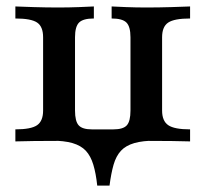

<svg xmlns="http://www.w3.org/2000/svg" viewBox="-20 -436 633 592"><path d="M279.8 136.3Q275.8 98.4 267.7 71.8Q259.7 45.2 244.8 29Q229.8 12.9 203.6 5.2Q177.4 -2.4 136.3 -2.4L298.4 -16.1L461.3 -2.4Q420.2 -2.4 394 5.2Q367.7 12.9 352.8 29Q337.9 45.2 330.2 71.8Q322.6 98.4 317.7 136.3ZM27.4 0V-37.1Q75.8 -37.1 94.4 -50Q112.9 -62.9 112.9 -95.2V-321Q112.9 -354 94.4 -366.5Q75.8 -379 27.4 -379V-416.1Q46 -415.3 84.3 -414.1Q122.6 -412.9 159.7 -412.9Q192.7 -412.9 223.4 -414.1Q254 -415.3 269.4 -416.1V-379Q236.3 -379 223.8 -366.5Q211.3 -354 211.3 -321V-95.2Q211.3 -62.1 222.6 -49.6Q233.9 -37.1 262.9 -37.1H329.8Q359.7 -37.1 371 -49.6Q382.3 -62.1 382.3 -95.2V-321Q382.3 -354 369.8 -366.5Q357.3 -379 324.2 -379V-416.1Q338.7 -415.3 369 -414.1Q399.2 -412.9 431.5 -412.9Q469.4 -412.9 508.5 -414.1Q547.6 -415.3 566.1 -416.1V-379Q517.7 -379 498.8 -366.5Q479.8 -354 479.8 -321V-95.2Q479.8 -62.9 498.8 -50Q517.7 -37.1 566.1 -37.1V0Q546.8 -0.8 508.5 -1.2Q470.2 -1.6 433.1 -1.6Q410.5 -1.6 391.1 -1.2Q371.8 -0.8 350 -0.4Q328.2 0 299.2 0Q270.2 0 247.2 -0.4Q224.2 -0.8 204 -1.2Q183.9 -1.6 161.3 -1.6Q124.2 -1.6 85.5 -1.2Q46.8 -0.8 27.4 0Z"/></svg>

Font: Playfair 9pt SemiBold
Style: Regular
Weight: 600
Designer: Claus Eggers Sørensen
Foundry: Claus Eggers Sørensen
Version: Version 2.001;gftools[0.9.30]